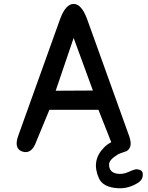

<svg xmlns="http://www.w3.org/2000/svg" viewBox="-20 -767 771 998"><path d="M648.9 -25.9Q663.6 10.7 630.9 21Q602.1 29.8 589.8 37.6Q546.9 64 546.9 87.9Q546.9 127.9 585.9 135.3Q616.7 141.1 647.5 127Q680.7 111.8 691.4 112.8Q719.7 115.7 721.7 133.3Q726.1 165.5 696.8 183.6Q647.9 213.9 595.7 211.4Q515.6 208 493.7 158.7Q453.6 67.9 520 0.5Q551.8 -32.7 598.1 -40Q640.6 -46.9 648.9 -25.9ZM433.6 -665.5 651.4 -59.6Q675.3 7.3 627 21.5Q580.6 35.2 556.6 -32.2L491.7 -196.3H236.8L168.9 -32.2Q145.5 34.7 98.6 21.5Q50.8 7.3 74.2 -59.6L291.5 -665.5Q320.8 -746.6 362.8 -746.6Q404.3 -746.6 433.6 -665.5ZM362.8 -569.8 269.5 -295.4 462.9 -296.4Z"/></svg>

Font: Comic Relief LRS
Style: Regular
Weight: 400
Designer: Jeff Davis
Foundry: Loudifier
Version: Version 1.0